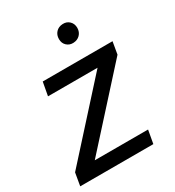

<svg xmlns="http://www.w3.org/2000/svg" viewBox="-183 -823 843 926"><g transform="rotate(-30 238.5 -360.0)"><path d="M0 0ZM114.3 -73.7H411.1L397.9 0H-9.3L2.9 -70.8L349.1 -453.6H73.2L86.9 -528.3H475.6L463.9 -460ZM256.8 -666Q256.8 -689 271 -704.1Q285.2 -719.2 308.6 -720.2Q331.1 -721.2 345.9 -706.8Q360.8 -692.4 360.8 -668.9Q360.4 -646 345.9 -631.3Q331.5 -616.7 308.6 -615.7Q287.1 -614.7 272 -628.7Q256.8 -642.6 256.8 -666Z"/></g></svg>

Font: Roboto
Style: Italic
Weight: 400
Italic angle: -12°
Designer: Google
Version: Version 2.134; 2016; ttfautohint (v1.6)